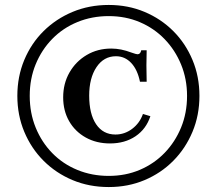

<svg xmlns="http://www.w3.org/2000/svg" viewBox="-20 -744 875 775"><path d="M424 -165Q369 -165 326 -189Q283 -213 259 -255Q235 -297 235 -351Q235 -407 260.5 -451.5Q286 -496 330 -522Q374 -548 429 -548Q449 -548 469 -544Q489 -540 510 -532Q522 -528 527 -526.5Q532 -525 535 -525Q547 -525 550 -541H572L571 -480L572 -414H545Q535 -463 509.5 -490Q484 -517 448 -517Q399 -517 369.5 -473Q340 -429 340 -358Q340 -284 368 -242.5Q396 -201 446 -201Q483 -201 513.5 -224Q544 -247 557 -284L587 -275Q570 -223 527 -194Q484 -165 424 -165ZM419 11Q340 11 273 -17Q206 -45 156 -95Q106 -145 78 -212Q50 -279 50 -357Q50 -435 78 -502Q106 -569 156 -618.5Q206 -668 273 -696Q340 -724 419 -724Q497 -724 563.5 -696Q630 -668 679.5 -618.5Q729 -569 757 -502Q785 -435 785 -357Q785 -279 757 -212Q729 -145 679.5 -95Q630 -45 563.5 -17Q497 11 419 11ZM419 -34Q487 -34 544.5 -58.5Q602 -83 644.5 -127Q687 -171 711 -229.5Q735 -288 735 -357Q735 -425 711 -483.5Q687 -542 644.5 -586Q602 -630 544.5 -654.5Q487 -679 419 -679Q351 -679 292.5 -655Q234 -631 191 -587Q148 -543 124 -484.5Q100 -426 100 -357Q100 -288 124 -229Q148 -170 191 -126Q234 -82 292.5 -58Q351 -34 419 -34Z"/></svg>

Font: Baskervville SC
Style: Regular
Weight: 400
Designer: Alexis Faudot, Rémi Forte, Morgane Pierson, Rafael Ribas, Tanguy Vanlaeys, Rosalie Wagner, Thomas Huot-Marchand
Foundry: ANRT
Version: Version 1.100